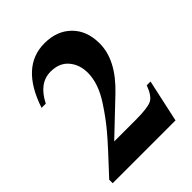

<svg xmlns="http://www.w3.org/2000/svg" viewBox="-198 -792 897 897"><g transform="rotate(-45 250.0 -344.0)"><path d="M478 -211 432 0H17V-23Q126 -139 168.5 -189.5Q211 -240 249 -299Q300 -377 300 -447Q300 -501 269 -537.5Q238 -574 181 -574Q104 -574 59 -484H31Q99 -688 254 -688Q336 -688 386 -638.5Q436 -589 436 -505Q436 -395 322 -287L160 -133H300Q381 -133 407.5 -146Q434 -159 453 -211Z"/></g></svg>

Font: STIX MathJax Main
Style: Bold
Weight: 700
Designer: MicroPress Inc., with final additions and corrections provided by Coen Hoffman, Elsevier (retired)
Version: Version 1.1.1